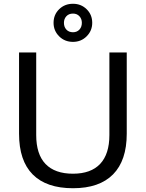

<svg xmlns="http://www.w3.org/2000/svg" viewBox="-20 -990 773 1018"><path d="M367 8Q226 8 153.5 -65Q81 -138 81 -281V-712H172V-274Q172 -172 221.5 -120.5Q271 -69 367 -69Q462 -69 511 -121Q560 -173 560 -274V-712H652V-281Q652 -139 579.5 -65.5Q507 8 367 8ZM367 -768Q323 -768 293.5 -797.5Q264 -827 264 -869Q264 -912 293.5 -941Q323 -970 367 -970Q410 -970 439.5 -941Q469 -912 469 -869Q469 -827 439.5 -797.5Q410 -768 367 -768ZM367 -819Q388 -819 401 -833Q414 -847 414 -869Q414 -890 401 -904Q388 -918 367 -918Q345 -918 332 -904Q319 -890 319 -869Q319 -847 332 -833Q345 -819 367 -819Z"/></svg>

Font: Muli Medium
Style: Regular
Weight: 500
Designer: Vernon Adams
Foundry: Vernon Adams
Version: Version 2.100; ttfautohint (v1.8.1.43-b0c9)